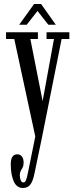

<svg xmlns="http://www.w3.org/2000/svg" viewBox="-20 -684 365 955"><path d="M94 251Q62.5 251 48 217.2Q33.5 183.5 33.5 133Q33.5 83.5 66 83.5Q81 83.5 89.2 94.8Q97.5 106 97.5 124.5Q97.5 139.5 92.8 148.5Q88 157.5 83.2 166Q78.5 174.5 78.5 187Q78.5 200.5 82.8 212Q87 223.5 96.5 223.5Q105 223.5 109.8 210.8Q114.5 198 119.5 172.5L155.5 -5L51 -490H10V-523.5H168.5V-490H131L192 -181L248.5 -490H211.5V-523.5H325V-490H286.5L188 3.5L151 181Q144 216 131.2 233.5Q118.5 251 94 251ZM75.5 -561 149.5 -664H184.5L257.5 -561H220.5L166.5 -629.5L113 -561Z"/></svg>

Font: Imbue 10pt
Style: Regular
Weight: 400
Designer: Tyler Finck
Foundry: Etcetera Type Company
Version: Version 1.102; ttfautohint (v1.8.3)